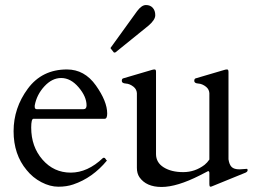

<svg xmlns="http://www.w3.org/2000/svg" viewBox="-20 -729 1043 763"><path d="M113 -257Q104 -257 104 -222Q104 -146 149 -94.5Q194 -43 261 -43Q328 -43 389 -101Q390 -102 392 -102H394Q397 -102 399.5 -97.5Q402 -93 405 -91Q348 -22 271 4Q245 13 212 13Q179 13 144.5 -5Q110 -23 86 -53Q34 -115 34 -207.5Q34 -300 90.5 -376.5Q147 -453 246 -453Q316 -453 361 -389.5Q406 -326 406 -278Q406 -257 396 -257ZM118 -304Q118 -295 127 -295H311Q324 -295 324 -310Q324 -345 292.5 -382Q261 -419 223 -419Q187 -419 156.5 -386Q126 -353 118 -310ZM812 -43Q810 -51 806 -48.5Q802 -46 774 -32Q683 14 622 14Q561 14 534 -25Q524 -40 524 -62V-359Q523 -374 511 -384Q496 -396 480 -397Q464 -398 464 -407.5Q464 -417 471 -418L583 -451Q589 -453 594.5 -453Q600 -453 600 -444V-117Q600 -83 630.5 -64Q661 -45 708 -45Q755 -45 793 -74Q804 -83 812 -95V-359Q811 -374 799 -384Q784 -396 768 -397Q752 -398 752 -407.5Q752 -417 759 -418L871 -451Q877 -453 882.5 -453Q888 -453 888 -443V-96Q891 -75 900.5 -65.5Q910 -56 932 -56L961 -58Q964 -58 964 -52.5Q964 -47 956 -43L826 10Q820 13 816 13Q812 13 812 1ZM421 -535Q419 -537 419 -538Q419 -539 421 -541L525 -685Q543 -709 560 -709Q577 -709 587 -698Q597 -687 597 -668.5Q597 -650 570 -627L439 -521Q436 -520 434.5 -520Q433 -520 432 -521Z"/></svg>

Font: Cardo
Style: Regular
Weight: 400
Designer: David J. Perry
Foundry: David J. Perry
Version: Version 1.0451